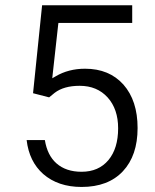

<svg xmlns="http://www.w3.org/2000/svg" viewBox="-20 -724 602 746"><path d="M108.4 -361.8 143.6 -703.6H493.7V-634.8H213.4H207L206.1 -628.4L184.6 -434.6L183.1 -419.9L195.8 -427.2Q246.1 -457 310.5 -457Q404.3 -457 459.5 -395.5Q514.6 -333 514.6 -226.6Q514.6 -119.6 457.5 -58.6Q400.4 2.4 296.9 2.4Q205.6 2.4 147.9 -47.9Q93.3 -96.2 83.5 -179.7H154.3Q159.2 -149.9 170.4 -127.4Q181.6 -105 199.2 -89.4Q236.3 -56.6 296.9 -56.6Q363.3 -56.6 401.4 -102.1Q439 -147.5 439 -225.6Q439 -299.8 398.4 -345.2Q357.4 -390.6 289.6 -390.6Q228 -390.6 192.4 -363.3L170.9 -345.7Z"/></svg>

Font: Vazir Light UI
Style: Light-UI
Weight: 300
Designer: Saber Rastikerdar
Foundry: Saber Rastikerdar
Version: Version 30.0.0